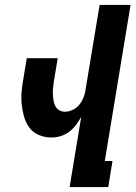

<svg xmlns="http://www.w3.org/2000/svg" viewBox="-20 -755 547 775"><path d="M261 0 308 -284Q299 -267 287 -251Q275 -235 259 -223Q243 -211 224.5 -205.5Q206 -200 187 -200Q161 -200 137 -210Q113 -220 98.5 -240Q84 -260 77 -284.5Q70 -309 67.5 -335Q65 -361 67.5 -388Q70 -415 75 -441L88 -520H213L197 -424Q195 -412 194 -399Q193 -386 193.5 -374Q194 -362 196 -350Q198 -338 203 -327.5Q208 -317 218.5 -310.5Q229 -304 242 -304Q258 -304 274.5 -312Q291 -320 301.5 -334Q312 -348 318 -364Q324 -380 326 -397L382 -735H507L403 -105H434L417 0Z"/></svg>

Font: Iosevka Extrabold
Style: Italic
Weight: 800
Italic angle: -9°
Monospace: yes
Designer: Belleve Invis
Foundry: Belleve Invis
Version: Version 32.5.0; ttfautohint (v1.8.4)